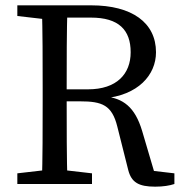

<svg xmlns="http://www.w3.org/2000/svg" viewBox="-20 -690 689 720"><path d="M45 0H325V-40L195 -55H175L45 -40V0ZM137 0H233C230 -103 230 -207 230 -320V-350C230 -468 230 -566 233 -670H137C140 -567 140 -463 140 -360V-310C140 -205 140 -101 137 0ZM562 10C592 10 616 6 634 0V-40L531 -52L562 -33L513 -199C486 -289 442 -322 370 -329L367 -321C498 -332 565 -409 565 -494C565 -605 475 -670 322 -670H185V-624H321C425 -624 470 -578 470 -494C470 -413 418 -355 310 -355H185V-310H280C363 -310 400 -296 420 -215L461 -52C473 -6 500 10 562 10ZM45 -630 175 -615H185V-670H45V-630Z"/></svg>

Font: Source Serif Variable
Style: Regular
Weight: 389
Designer: Frank Grießhammer
Foundry: Adobe Systems Incorporated
Version: Version 3.001;hotconv 1.0.111;makeotfexe 2.5.65597